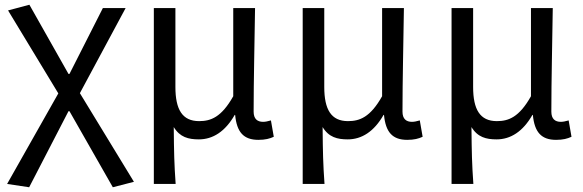

<svg xmlns="http://www.w3.org/2000/svg" viewBox="-20 -577 2461 810"><path d="M103 213 269 -108H273L456 213L545 190L317 -184L510 -543H414L273 -265H269L104 -557L14 -533L226 -183L10 199Z M629 199H721C715 114 714 66 713 -41C739 2 775 11 819 11C878 11 930 -22 970 -92H972C979 -19 1008 13 1070 13C1099 13 1118 8 1135 0L1123 -69C1109 -65 1099 -63 1090 -63C1066 -63 1050 -75 1050 -106C1050 -237 1054 -396 1056 -543H964V-171C914 -82 869 -66 820 -66C749 -66 720 -115 720 -210V-543H629Z M1257 199H1349C1343 114 1342 66 1341 -41C1367 2 1403 11 1447 11C1506 11 1558 -22 1598 -92H1600C1607 -19 1636 13 1698 13C1727 13 1746 8 1763 0L1751 -69C1737 -65 1727 -63 1718 -63C1694 -63 1678 -75 1678 -106C1678 -237 1682 -396 1684 -543H1592V-171C1542 -82 1497 -66 1448 -66C1377 -66 1348 -115 1348 -210V-543H1257Z M1885 199H1977C1971 114 1970 66 1969 -41C1995 2 2031 11 2075 11C2134 11 2186 -22 2226 -92H2228C2235 -19 2264 13 2326 13C2355 13 2374 8 2391 0L2379 -69C2365 -65 2355 -63 2346 -63C2322 -63 2306 -75 2306 -106C2306 -237 2310 -396 2312 -543H2220V-171C2170 -82 2125 -66 2076 -66C2005 -66 1976 -115 1976 -210V-543H1885Z"/></svg>

Font: Noto Sans JP
Style: Regular
Weight: 400
Designer: Ryoko NISHIZUKA  (kana, bopomofo & ideographs); Paul D. Hunt (Latin, Greek & Cyrillic); Sandoll Communications , Soo-you
Foundry: Adobe
Version: Version 2.002;hotconv 1.0.116;makeotfexe 2.5.65601